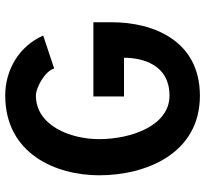

<svg xmlns="http://www.w3.org/2000/svg" viewBox="-45 -726 784 734"><g transform="rotate(-90 347.0 -359.0)"><path d="M348.1 13.2C559.6 13.2 628.9 -166.5 628.9 -322.8V-394H345.2V-276.9H493.2C493.2 -209 468.8 -103 348.1 -103C234.4 -103 182.1 -248 182.1 -372.1C182.1 -482.9 234.4 -613.8 349.1 -613.8C377.9 -613.8 441.9 -580.1 452.1 -543.9L578.1 -585.9C538.1 -676.8 448.2 -731 349.1 -731C126 -731 43.9 -537.1 43.9 -372.1C43.9 -193.8 126 13.2 348.1 13.2Z"/></g></svg>

Font: Tuffy
Style: Bold
Weight: 700
Designer: Thatcher Ulrich, Karoly Barta, Michael Everson
Version: Version 001.270